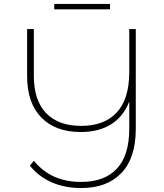

<svg xmlns="http://www.w3.org/2000/svg" viewBox="-20 -847 829 970"><path d="M666 -700V-196Q666 -49 593.5 27Q521 103 390 103Q307 103 241 74Q175 45 131 -10L151 -35Q195 19 254 45.5Q313 72 391 72Q508 72 570.5 5Q633 -62 633 -196V-334Q603 -257 540.5 -218.5Q478 -180 388 -180Q260 -180 188.5 -253.5Q117 -327 117 -463V-700H151V-464Q151 -340 213 -275.5Q275 -211 390 -211Q507 -211 570 -279Q633 -347 633 -483V-700ZM254 -827H536V-800H254Z"/></svg>

Font: Montserrat Alternates ExLight
Style: Regular
Weight: 275
Designer: Julieta Ulanovsky
Foundry: Julieta Ulanovsky
Version: Version 7.200